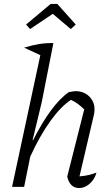

<svg xmlns="http://www.w3.org/2000/svg" viewBox="-20 -945 562 971"><path d="M41 0 184 -666 102 -704Q144 -717 179 -722.5Q214 -728 250 -727L191 -428L145 -237L147 -235Q191 -323 237 -385.5Q283 -448 328 -479Q339 -481 347 -482.5Q355 -484 361 -484Q404 -484 431 -457.5Q458 -431 458 -393Q458 -387 457.5 -381Q457 -375 456 -369L382 -53Q408 -55 428.5 -60Q449 -65 468 -72Q458 -37 433 -15.5Q408 6 381 6Q333 6 320 -52L406 -392Q387 -410 372.5 -420.5Q358 -431 339 -440Q288 -407 234.5 -332.5Q181 -258 133 -153L102 0ZM270 -925 363 -821 338 -798 247 -875 132 -798 112 -821 236 -925Z"/></svg>

Font: Piazzolla Light
Style: Italic
Weight: 300
Italic angle: -11.3°
Designer: Juan Pablo del Peral
Foundry: Huerta Tipografica
Version: Version 1.330